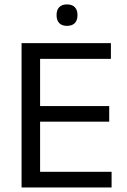

<svg xmlns="http://www.w3.org/2000/svg" viewBox="-20 -830 563 850"><path d="M75.5 0V-639H157.5V0ZM100 0V-69.5H474V0ZM122.5 -291.5V-360.5H463.5V-291.5ZM99.5 -569.5V-639H471V-569.5ZM276.5 -715.5Q254 -715.5 242.2 -727.8Q230.5 -740 230.5 -762V-764.5Q230.5 -786 242.2 -798.2Q254 -810.5 276.5 -810.5Q299.5 -810.5 311.2 -798.2Q323 -786 323 -764.5V-762Q323 -740 311.2 -727.8Q299.5 -715.5 276.5 -715.5Z"/></svg>

Font: Anek Latin Medium
Style: Regular
Weight: 400
Version: Version 1.003